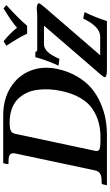

<svg xmlns="http://www.w3.org/2000/svg" viewBox="235 -921 686 1196"><g transform="rotate(-90 578.0 -323.0)"><path d="M1015.6 -497.1H965.8Q947.3 -541.5 891.1 -626L918.9 -644Q971.7 -601.1 1002.9 -560.1Q1045.4 -596.7 1124 -644L1144 -626Q1060.1 -550.3 1015.6 -497.1ZM853 -445.8Q855 -433.6 867.2 -434.1H1071.3Q1082 -434.1 1094 -434.8Q1106 -435.5 1114 -436.3Q1122.1 -437 1123 -437Q1133.3 -437 1140.9 -435.1Q1148.4 -433.1 1152.6 -429.4Q1156.7 -425.8 1155.3 -420.9Q1154.3 -416 1127.9 -384.8L832 -42H947.8Q1010.3 -42 1060.5 -147.9L1100.6 -139.2Q1066.9 -70.3 1044.9 0H747.1Q726.1 0 714.1 -2Q702.1 -3.9 698.2 -7.3Q694.3 -10.7 695.3 -16.1Q696.3 -20 710.9 -38.1Q765.1 -100.1 866.9 -218.8Q968.8 -337.4 1016.1 -392.1H900.4Q876.5 -392.1 854.2 -370.4Q832 -348.6 809.1 -295.9L767.1 -301.8Q802.7 -379.9 819.8 -445.8ZM236.8 -75.2Q231.9 -52.7 245.6 -46.4Q259.3 -40 316.4 -40Q368.2 -40 411.1 -51Q454.1 -62 494.6 -88.1Q535.2 -114.3 564.7 -163.8Q594.2 -213.4 609.4 -284.2Q617.7 -323.2 619.4 -360.6Q621.1 -397.9 616.2 -434.6Q611.3 -471.2 596.4 -501.7Q581.5 -532.2 557.9 -555.9Q534.2 -579.6 496.8 -592.8Q459.5 -606 411.6 -606Q379.9 -606 363.5 -599.4Q347.2 -592.8 342.3 -570.8ZM23.9 0 22.5 -2 27.3 -23.9Q29.3 -32.7 37.1 -33.2H50.8Q80.6 -33.2 95.5 -43.2Q110.4 -53.2 115.2 -77.1L219.7 -568.8Q224.6 -592.8 214.4 -602.8Q204.1 -612.8 174.3 -612.8H160.2Q152.3 -612.8 153.8 -621.1L158.7 -644L161.1 -646H457.5Q557.1 -646 630.6 -600.6Q704.1 -555.2 735.1 -477.8Q766.1 -400.4 746.6 -309.1Q731.4 -238.3 698 -182.9Q664.6 -127.4 623.3 -93.8Q582 -60.1 530.8 -38.3Q479.5 -16.6 432.9 -8.3Q386.2 0 337.9 0Z"/></g></svg>

Font: Linux Libertine Slanted
Style: Semibold Slanted
Weight: 600
Designer: Philipp H. Poll
Foundry: Philipp H. Poll
Version: Version 5.1.1